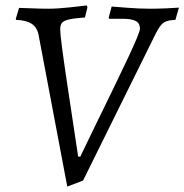

<svg xmlns="http://www.w3.org/2000/svg" viewBox="-20 -668 677 705"><path d="M39 -595 38 -599 50 -639Q63 -639 95.5 -637.5Q128 -636 159 -636Q190 -636 237 -641Q284 -646 299 -648L301 -641L292 -604Q252 -601 233 -596.5Q214 -592 207.5 -584Q201 -576 201 -560Q201 -531 229 -345Q257 -159 267 -93H275Q285 -114 298 -141Q311 -168 327 -201Q408 -366 451 -457.5Q494 -549 494 -563Q494 -582 479 -590.5Q464 -599 432 -599H381L379 -603L390 -644Q403 -643 447.5 -639.5Q492 -636 531 -636Q560 -636 593.5 -637.5Q627 -639 637 -640L624 -595Q594 -594 581 -585Q568 -576 553 -547L285 -5L227 17L122 -538Q117 -567 96.5 -580.5Q76 -594 39 -595Z"/></svg>

Font: Alegreya SC
Style: Italic
Weight: 400
Italic angle: -7°
Designer: Juan Pablo del Peral
Foundry: Huerta Tipografica
Version: Version 2.007; ttfautohint (v1.6)